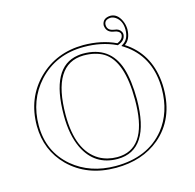

<svg xmlns="http://www.w3.org/2000/svg" viewBox="-112 -885 1023 1009"><g transform="rotate(-15 399.5 -380.0)"><path d="M747.1 -329.1Q747.1 -163.1 636.2 -69.3Q542 9.3 397.9 9.8Q241.2 9.8 142.6 -87.4Q52.7 -177.2 51.8 -310.1Q51.8 -461.4 151.4 -560.5Q249.5 -657.2 397 -658.2Q496.1 -657.7 573.2 -621.1Q605 -633.8 606 -659.2Q606 -674.3 584.5 -682.1Q579.1 -683.6 575.2 -684.1Q534.7 -689 528.8 -723.1Q528.3 -727.5 527.8 -731Q531.7 -768.1 574.2 -770Q611.8 -770 632.3 -726.1Q642.6 -703.6 643.1 -679.2Q642.1 -624 608.4 -601.6Q729.5 -523.4 745.1 -369.1Q747.1 -349.1 747.1 -329.1ZM383.8 -605Q213.4 -602.5 212.9 -327.1Q212.9 -130.9 321.8 -67.4Q364.3 -43.5 418 -43Q577.6 -43 585.4 -282.7Q585.9 -296.4 585.9 -310.1Q585.9 -522 492.2 -579.1Q448.7 -605 383.8 -605ZM736.8 -329.1Q736.8 -493.7 620.6 -581.1Q611.3 -587.9 603 -593.3L589.8 -601.6L603 -610.4Q632.3 -630.9 632.8 -679.2Q632.8 -728 599.6 -751Q586.4 -759.3 574.2 -759.8Q539.1 -758.3 538.1 -731Q538.1 -699.7 573.7 -694.3Q575.2 -694.3 576.2 -693.8Q602.1 -691.9 612.8 -671.9Q615.7 -665 616.2 -659.2Q615.2 -625.5 576.2 -611.8L572.3 -610.4L568.8 -612.3Q493.2 -647.9 397 -647.9Q244.1 -647.9 148.4 -543Q62.5 -447.8 62 -310.1Q62 -167.5 166 -79.1Q260.3 -0.5 397.9 0Q573.7 0 667 -114.7Q736.3 -201.7 736.8 -329.1ZM383.8 -615.2Q531.2 -615.2 574.7 -480Q595.7 -413.1 596.2 -310.1Q594.7 -34.2 418 -33.2Q293.5 -33.2 237.8 -147.5Q203.1 -220.2 203.1 -327.1Q203.1 -590.3 355.5 -612.8Q369.6 -615.2 383.8 -615.2Z"/></g></svg>

Font: Linux Biolinum Outline O
Style: Bold
Weight: 700
Designer: Philipp H. Poll
Foundry: Philipp H. Poll
Version: Version 0.9.2